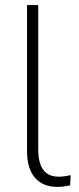

<svg xmlns="http://www.w3.org/2000/svg" viewBox="-20 -725 309 753"><path d="M206 8Q148 8 117 -28Q86 -64 86 -132V-705H130V-137Q130 -107 137.5 -83Q145 -59 163 -45.5Q181 -32 210 -32Q223 -32 235.5 -34Q248 -36 257 -38L255 2Q241 5 229.5 6.5Q218 8 206 8Z"/></svg>

Font: Nunito Sans 10pt SemiCondensed ExtraLight
Style: Regular
Weight: 250
Width: 4
Designer: Vernon Adams
Foundry: Vernon Adams
Version: Version 3.101;gftools[0.9.27]